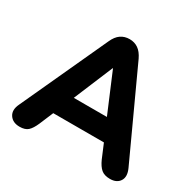

<svg xmlns="http://www.w3.org/2000/svg" viewBox="-157 -882 1073 1060"><g transform="rotate(30 379.0 -352.5)"><path d="M93 9Q49 9 29 -21Q9 -51 30 -95L283 -645Q299 -681 323 -697.5Q347 -714 379 -714Q410 -714 434 -697.5Q458 -681 475 -645L728 -95Q749 -49 730.5 -20Q712 9 669 9Q633 9 613 -8Q593 -25 577 -61L540 -149H217L180 -61Q164 -24 146 -7.5Q128 9 93 9ZM377 -528 273 -279H484L379 -528Z"/></g></svg>

Font: Chiron GoRound TC EB
Style: Regular
Weight: 700
Designer: Ryoko NISHIZUKA 西塚涼子 (kana, bopomofo & ideographs); Paul D. Hunt (Latin, Greek & Cyrillic); Sandoll Communications 산돌커뮤니
Foundry: Adobe
Version: Version 1.000;hotconv 1.1.1;makeotfexe 2.6.0